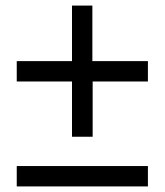

<svg xmlns="http://www.w3.org/2000/svg" viewBox="-20 -569 590 688"><path d="M312 -277V-79H238V-277H40V-350H238V-549H311V-350H510V-277ZM40 26H510V99H40Z"/></svg>

Font: Inknut Antiqua ExtraBold
Style: Regular
Weight: 800
Designer: Claus Eggers Sørensen
Foundry: Claus Eggers Sørensen
Version: Version 1.003; ttfautohint (v1.8.2) -l 8 -r 50 -G 200 -x 14 